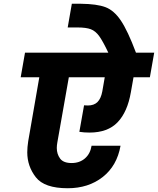

<svg xmlns="http://www.w3.org/2000/svg" viewBox="-20 -1020 840 1021"><path d="M777 -609H690L676 -530Q658 -425 605.5 -370Q553 -315 456 -315Q427 -315 402 -319L427 -460Q434 -459 447 -459Q480 -459 498.5 -477.5Q517 -496 524 -534L537 -609H346L285 -263Q282 -247 282 -233Q282 -201 299.5 -177Q317 -153 361 -153Q403 -153 431.5 -177.5Q460 -202 467 -245H621Q602 -138 526 -78.5Q450 -19 340 -19Q216 -19 170.5 -77.5Q125 -136 125 -210Q125 -237 130 -269L189 -609H90L113 -740H556Q527 -801 507.5 -828Q488 -855 463 -864.5Q438 -874 392 -874H340L362 -1000H411Q495 -999 540.5 -982Q586 -965 622.5 -911Q659 -857 703 -740H800Z"/></svg>

Font: Fz Poppins
Style: Bold Italic
Weight: 700
Italic angle: -10°
Designer: Ninad Kale (Devanagari), Jonny Pinhorn (Latin)
Foundry: Indian Type Foundry
Version: Vit hóa bi Vntype.Com & FontZin.Com